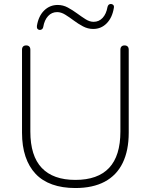

<svg xmlns="http://www.w3.org/2000/svg" viewBox="-20 -940 760 968"><path d="M360 8Q294 8 243.5 -10Q193 -28 159.5 -63.5Q126 -99 108.5 -151Q91 -203 91 -271V-689Q91 -700 96.5 -705.5Q102 -711 112 -711Q122 -711 127.5 -705.5Q133 -700 133 -689V-277Q133 -154 190.5 -93.5Q248 -33 360 -33Q473 -33 530 -93.5Q587 -154 587 -277V-689Q587 -700 592.5 -705.5Q598 -711 608 -711Q618 -711 623.5 -705.5Q629 -700 629 -689V-271Q629 -181 598.5 -118.5Q568 -56 508 -24Q448 8 360 8ZM181 -789Q174 -789 169.5 -794Q165 -799 166 -809Q174 -859 202.5 -887Q231 -915 271 -915Q298 -915 322 -902Q346 -889 368.5 -872.5Q391 -856 411.5 -843Q432 -830 452 -830Q479 -830 497.5 -850Q516 -870 522 -905Q524 -913 528.5 -916.5Q533 -920 539 -920Q546 -920 551 -915Q556 -910 554 -900Q546 -851 518 -822.5Q490 -794 450 -794Q423 -794 398.5 -807Q374 -820 352 -836.5Q330 -853 309 -866Q288 -879 268 -879Q241 -879 222.5 -859Q204 -839 198 -804Q197 -797 192 -793Q187 -789 181 -789Z"/></svg>

Font: Nunito ExtraLight
Style: Regular
Weight: 200
Designer: Vernon Adams
Foundry: Vernon Adams
Version: Version 3.602;April 4, 2023;FontCreator 14.0.0.2856 64-bit